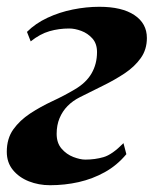

<svg xmlns="http://www.w3.org/2000/svg" viewBox="-27 -536 453 566"><path d="M120.5 10Q87 10 58 -1.5Q29 -13 11 -35Q-7 -57 -7 -88.5Q-7 -127.5 12.2 -154.5Q31.5 -181.5 62 -201.5Q92.5 -221.5 127.5 -237.8Q162.5 -254 193.5 -272.5Q227 -292 243 -319.8Q259 -347.5 259 -382.5Q259 -407.5 245.2 -422.8Q231.5 -438 212.5 -445Q193.5 -452 177 -452Q146.5 -452 118.8 -444Q91 -436 63.5 -414L52.5 -442Q77.5 -467 112.8 -483.5Q148 -500 187.8 -508Q227.5 -516 266 -516Q332.5 -516 369.2 -491.5Q406 -467 406 -424Q406 -390 388 -364.8Q370 -339.5 340.8 -320Q311.5 -300.5 276.8 -283.5Q242 -266.5 208.5 -249.5Q187.5 -239 172.2 -223.5Q157 -208 148.5 -187.5Q140 -167 140 -141.5Q140 -114.5 154.5 -97.8Q169 -81 189.2 -73.2Q209.5 -65.5 224.5 -65.5Q253 -65.5 278.2 -72.8Q303.5 -80 337 -114L345.5 -81.5Q318 -48.5 282 -28.5Q246 -8.5 205 0.8Q164 10 120.5 10Z"/></svg>

Font: Merriweather 144pt ExtraBold
Style: Italic
Weight: 800
Italic angle: -7.8°
Version: Version 2.101